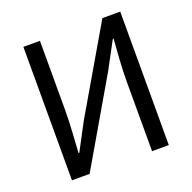

<svg xmlns="http://www.w3.org/2000/svg" viewBox="-129 -862 991 991"><g transform="rotate(-20 366.5 -366.5)"><path d="M101 0H198L469 -465L549 -614H553C548 -540 541 -462 541 -385V0H633V-733H535L264 -269L185 -120H181C185 -193 192 -276 192 -352V-733H101Z"/></g></svg>

Font: Noto Sans CJK SC
Style: Regular
Weight: 400
Designer: Ryoko NISHIZUKA 西塚涼子 (kana, bopomofo & ideographs); Paul D. Hunt (Latin, Greek & Cyrillic); Sandoll Communications 산돌커뮤니
Foundry: Adobe
Version: Version 2.004;hotconv 1.0.118;makeotfexe 2.5.65603